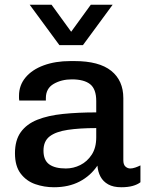

<svg xmlns="http://www.w3.org/2000/svg" viewBox="-20 -778 642 808"><path d="M207 10Q166 10 128.5 -3Q91 -16 67 -47.5Q43 -79 43 -133Q43 -188 67.5 -222Q92 -256 137 -274Q182 -292 245 -298.5Q308 -305 385 -305V-353Q385 -403 359.5 -423.5Q334 -444 282 -444Q239 -444 206 -425Q173 -406 173 -365V-355H61Q60 -359 60 -364.5Q60 -370 60 -375Q60 -419 87.5 -452Q115 -485 164 -503Q213 -521 276 -521H293Q397 -521 448 -480Q499 -439 499 -365V-104Q499 -85 508 -77Q517 -69 528 -69Q538 -69 549.5 -73Q561 -77 571 -82V-11Q558 -1 538 4.5Q518 10 490 10Q457 10 435.5 -2Q414 -14 403 -34.5Q392 -55 390 -81Q361 -38 315 -14Q269 10 207 10ZM257 -69Q289 -69 318 -83.5Q347 -98 366 -127Q385 -156 385 -200V-239Q315 -239 265 -231.5Q215 -224 189 -204Q163 -184 163 -144Q163 -104 187 -86.5Q211 -69 257 -69ZM454 -758 329 -588H230L105 -758H197L311 -601H248L362 -758Z"/></svg>

Font: Chivo Medium Medium
Style: Regular
Weight: 500
Version: Version 2.002